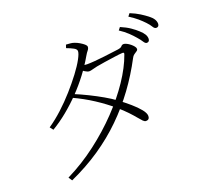

<svg xmlns="http://www.w3.org/2000/svg" viewBox="-143 -972 1285 1202"><g transform="rotate(-20 500.0 -370.5)"><path d="M827 -640Q811 -659 789 -680Q767 -701 735 -722L749 -740Q787 -724 813 -706Q839 -688 856 -672Q876 -654 884.5 -639.5Q893 -625 893 -610Q893 -600 888 -594.5Q883 -589 874 -589Q864 -589 854 -605Q844 -621 827 -640ZM914 -707Q896 -726 875 -744Q854 -762 821 -783L835 -801Q872 -786 898 -769.5Q924 -753 942 -739Q963 -723 972 -708Q981 -693 981 -678Q981 -668 976 -662.5Q971 -657 962 -657Q950 -657 941 -672.5Q932 -688 914 -707ZM325 -448Q374 -428 420.5 -405Q467 -382 508 -358.5Q549 -335 580 -312Q617 -285 650.5 -256Q684 -227 705 -201Q726 -175 726 -156Q726 -144 720 -137.5Q714 -131 702 -131Q693 -131 683 -141Q673 -151 658 -169.5Q643 -188 619 -213.5Q595 -239 558 -271Q508 -314 446 -354.5Q384 -395 312 -428ZM121 -300Q167 -331 214 -374Q261 -417 303.5 -465Q346 -513 379.5 -557.5Q413 -602 432 -637Q451 -672 451 -688Q451 -701 432.5 -711Q414 -721 387 -731L394 -752Q407 -751 421.5 -750Q436 -749 449 -744Q464 -739 480 -729.5Q496 -720 507 -710.5Q518 -701 518 -693Q518 -681 509 -670.5Q500 -660 489 -641Q458 -587 419 -535.5Q380 -484 334.5 -437Q289 -390 239.5 -349.5Q190 -309 138 -278ZM124 36Q231 -17 326 -89.5Q421 -162 499 -243.5Q577 -325 633 -408.5Q689 -492 716 -568Q723 -584 706 -582Q687 -581 652.5 -576Q618 -571 583.5 -566Q549 -561 530 -557Q514 -554 499 -549.5Q484 -545 475 -545Q464 -545 448 -555Q432 -565 416 -578L430 -597Q445 -594 456.5 -592.5Q468 -591 477 -591Q497 -591 528.5 -593.5Q560 -596 593 -600Q626 -604 652 -607.5Q678 -611 688 -612Q710 -615 716.5 -623.5Q723 -632 734 -632Q742 -632 754 -626Q766 -620 777 -611Q788 -602 795.5 -592.5Q803 -583 803 -575Q803 -567 794.5 -561.5Q786 -556 776 -549Q766 -542 760 -529Q710 -434 647.5 -348.5Q585 -263 508.5 -188Q432 -113 340.5 -51Q249 11 140 60Z"/></g></svg>

Font: Noto Serif JP
Style: Regular
Weight: 200
Designer: Ryoko NISHIZUKA 西塚涼子 (kana & ideographs); Frank Grießhammer (Latin, Greek & Cyrillic); Wenlong ZHANG 张文龙 (bopomofo); San
Foundry: Adobe
Version: Version 2.001;hotconv 1.1.0;makeotfexe 2.6.0